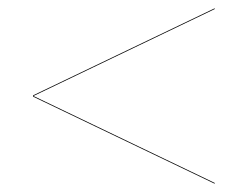

<svg xmlns="http://www.w3.org/2000/svg" viewBox="-20 -620 600 465"><path d="M60 -386 500 -175V-177L61 -387.5L500 -598V-600L60 -389Z"/></svg>

Font: Bodoni* 96pt Medium
Style: Italic
Weight: 500
Italic angle: -13°
Version: Version 2.3